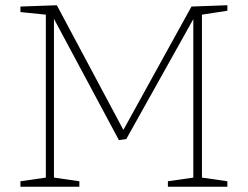

<svg xmlns="http://www.w3.org/2000/svg" viewBox="-20 -713 945 733"><path d="M848 -672 751 -657V-35L848 -21V0H621V-21L718 -35V-640L462 -182L434 -178L186 -641V-35L283 -21V0H58V-21L155 -35V-657L58 -667V-688L197 -693L451 -217L711 -688L848 -693Z"/></svg>

Font: Bitter ExtraLight
Style: Regular
Weight: 200
Designer: Sol Matas, and Bitter project Authors
Foundry: Sol Matas
Version: Version 2.001